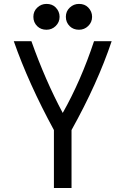

<svg xmlns="http://www.w3.org/2000/svg" viewBox="-20 -938 626 958"><path d="M249 0V-289.1Q122.1 -522.5 48.8 -732.4H136.7Q206.1 -537.1 293 -374.5Q383.8 -535.2 449.2 -732.4H537.1Q466.8 -522.5 336.9 -289.1V0ZM374 -918.5Q402.8 -918.5 419.9 -900.9Q439.5 -880.9 439.5 -854Q439.5 -827.1 419.9 -808.1Q400.9 -789.6 374 -789.6Q346.2 -789.6 328.1 -807.1Q308.6 -826.2 308.6 -854Q308.6 -881.8 328.1 -900.1Q347.7 -918.5 374 -918.5ZM211.9 -918.5Q240.7 -918.5 257.8 -900.9Q277.3 -880.9 277.3 -854Q277.3 -827.1 257.8 -808.1Q238.8 -789.6 211.9 -789.6Q184.1 -789.6 166 -807.1Q146.5 -826.2 146.5 -854Q146.5 -881.8 166 -900.1Q185.5 -918.5 211.9 -918.5Z"/></svg>

Font: Consola Mono
Style: Book
Weight: 400
Monospace: yes
Version: Version 2.001